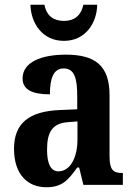

<svg xmlns="http://www.w3.org/2000/svg" viewBox="-20 -778 565 808"><path d="M249 -606C341 -606 388 -683 389 -758H331C320 -710 291 -690 249 -690C207 -690 176 -710 167 -758H108C110 -683 156 -606 249 -606ZM175 10C241 10 266 -19 305 -73H313L331 0H497V-50H494C454 -50 441 -66 441 -121V-378C441 -503 379 -548 257 -548C155 -548 75 -517 75 -448C75 -402 113 -381 190 -381C190 -448 205 -490 248 -490C294 -490 305 -447 305 -373V-318L233 -315C103 -310 39 -260 39 -152C39 -41 99 10 175 10ZM226 -57C193 -57 178 -90 178 -148C178 -222 200 -260 268 -264L306 -267V-191C306 -112 274 -57 226 -57Z"/></svg>

Font: Noto Serif Bengali Condensed
Style: Bold
Weight: 700
Width: 3
Designer: Juan Bruce, Universal Thirst, Indian Type Foundry and the Monotype Design Team.
Foundry: Monotype Imaging Inc.
Version: Version 2.003